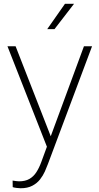

<svg xmlns="http://www.w3.org/2000/svg" viewBox="-20 -770 517 1003"><path d="M242.7 -51.8 418.5 -528.3H460.9L230.5 86.4Q224.1 104 214.4 125.7Q204.6 147.5 189 167.5Q173.3 187.5 148.7 200.4Q124 213.4 87.9 213.4Q79.6 213.4 66.2 211.7Q52.7 210 46.4 207.5L45.9 173.3Q52.7 174.8 64 176Q75.2 177.2 79.6 177.2Q111.8 177.2 133.5 164.8Q155.3 152.3 169.9 129.6Q184.6 106.9 195.8 76.2ZM61.5 -528.3 249 -48.3 260.3 -8.3 230.5 10.3 19 -528.3ZM226.6 -617.7 319.3 -750H366.7L264.6 -617.7Z"/></svg>

Font: Roboto ExtraLight
Style: Regular
Weight: 250
Designer: Christian Robertson
Foundry: Google
Version: Version 3.009; 2024